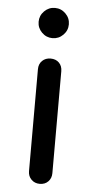

<svg xmlns="http://www.w3.org/2000/svg" viewBox="-55 -801 411 835"><g transform="rotate(5 151.0 -384.0)"><path d="M151 0Q129 0 114.5 -14.5Q100 -29 100 -51V-496Q100 -519 114.5 -533Q129 -547 151 -547Q174 -547 188 -533Q202 -519 202 -496V-51Q202 -29 188 -14.5Q174 0 151 0ZM151 -636Q124 -636 104.5 -655.5Q85 -675 85 -702Q85 -729 104.5 -748.5Q124 -768 151 -768Q178 -768 197.5 -748.5Q217 -729 217 -702Q217 -675 197.5 -655.5Q178 -636 151 -636Z"/></g></svg>

Font: Comfortaa
Style: Bold
Weight: 700
Designer: Johan Aakerlund
Foundry: Johan Aakerlund
Version: Version 3.104; ttfautohint (v1.8.1.43-b0c9)